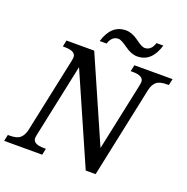

<svg xmlns="http://www.w3.org/2000/svg" viewBox="-174 -1042 1155 1186"><g transform="rotate(20 403.5 -449.5)"><path d="M647.9 -604Q651.9 -622.6 651.9 -631.8Q651.9 -671.9 580.1 -671.9H566.9L576.2 -713.9H827.1L817.9 -671.9H805.2Q757.3 -671.9 736.6 -653.6Q715.8 -635.3 708 -600.1L581.1 0H516.1L258.8 -585.9L158.2 -109.9Q153.8 -88.9 153.8 -82Q153.8 -42 226.1 -42H238.8L230 0H-20L-11.2 -42H2Q48.8 -42 69.3 -60.3Q89.8 -78.6 98.1 -113.8L202.1 -604Q206.1 -622.6 206.1 -631.8Q206.1 -671.9 133.8 -671.9H121.1L129.9 -713.9H312L554.2 -162.1ZM657.7 -889.2H702.6Q667.5 -771 572.8 -771Q533.2 -771 490.2 -802.7Q446.8 -834 428.7 -834Q385.7 -834 368.7 -781.2H323.7Q358.9 -898.9 454.6 -898.9Q494.6 -898.9 537.1 -867.7Q579.6 -835.9 597.7 -835.9Q641.1 -835.9 657.7 -889.2Z"/></g></svg>

Font: Droid Serif
Style: Italic
Weight: 400
Italic angle: -12°
Designer: Monotype Design team
Foundry: Monotype Imaging Inc.
Version: Version 1.03